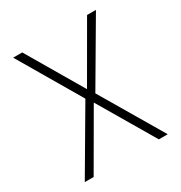

<svg xmlns="http://www.w3.org/2000/svg" viewBox="-165 -818 882 936"><g transform="rotate(-30 275.5 -350.0)"><path d="M42 0 248 -351 43 -700H94L278 -387L459 -700H509L303 -349L509 0H459L274 -314L92 0Z"/></g></svg>

Font: DM Sans 10pt ExtraLight
Style: Regular
Weight: 250
Version: Version 4.004;gftools[0.9.30]